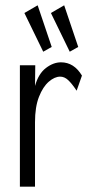

<svg xmlns="http://www.w3.org/2000/svg" viewBox="-20 -703 353 724"><path d="M55 1V-457H113L112 -379Q125 -425 153 -446.5Q181 -468 210 -468Q259 -468 289 -418L269 -361Q251 -388 237 -401Q223 -414 207 -414Q186 -414 164 -395Q142 -376 127 -338Q112 -300 112 -242V1ZM143 -508 72 -654 122 -683 175 -526ZM243 -508 172 -654 222 -683 275 -526Z"/></svg>

Font: Inconsolata ExtraCondensed Thin
Style: Regular
Weight: 100
Width: 2
Monospace: yes
Designer: Raph Levien, Cyreal, Brenton Simpson
Foundry: Raph Levien, Cyreal, Google
Version: Version 3.100; ttfautohint (v1.8.4.7-5d5b)